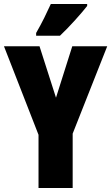

<svg xmlns="http://www.w3.org/2000/svg" viewBox="-20 -947 560 967"><path d="M236 -927Q221 -894 203 -857.5Q185 -821 162 -781V-767H282Q319 -802 359 -846.5Q399 -891 419 -917V-927ZM179 -714H0L174 -268V0H346V-274L520 -714H344L262 -455Z"/></svg>

Font: Noto Sans Display Condensed Black
Style: Regular
Weight: 900
Width: 3
Designer: Monotype Design team
Foundry: Monotype Imaging Inc.
Version: 1.000